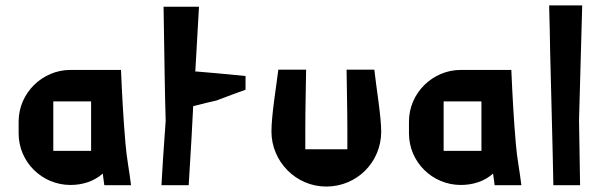

<svg xmlns="http://www.w3.org/2000/svg" viewBox="-20 -684 2224 709"><path d="M240.2 -425.8C135.7 -425.8 48.8 -339.8 48.8 -235.4V-191.4C48.8 -85.9 134.8 -1 240.2 -1C284.2 -1 326.2 -13.7 359.4 -43L365.2 0H463.9C458 -50.8 447.3 -102.5 443.4 -153.3C435.5 -243.2 430.7 -335 426.8 -425.8ZM176.8 -309.6H316.4V-127H176.8Z M701.2 -419.9C707 -525.4 711.9 -605.5 714.8 -659.2C651.4 -659.2 607.4 -659.2 584 -659.2C586.9 -472.7 588.9 -332 591.8 -238.3C584 -132.8 579.1 -53.7 576.2 0C619.1 0 652.3 0 676.8 0C684.6 -127.9 690.4 -224.6 693.4 -292C731.4 -301.8 759.8 -308.6 778.3 -312.5C826.2 -331.1 862.3 -343.8 886.7 -352.5C886.7 -375 886.7 -392.6 886.7 -403.3C805.7 -411.1 746.1 -417 706.1 -419.9C704.1 -419.9 702.1 -419.9 701.2 -419.9Z M1262.7 -132.8H1107.4V-206.1C1107.4 -279.3 1109.4 -352.5 1110.4 -426.8H1007.8C1000 -363.3 982.4 -258.8 982.4 -198.2C982.4 -87.9 1072.3 4.9 1184.6 4.9C1297.9 4.9 1387.7 -85 1387.7 -198.2C1387.7 -253.9 1369.1 -363.3 1362.3 -426.8H1259.8C1260.7 -351.6 1262.7 -276.4 1262.7 -201.2Z M1681.6 -425.8C1577.1 -425.8 1490.2 -339.8 1490.2 -235.4V-191.4C1490.2 -85.9 1576.2 -1 1681.6 -1C1725.6 -1 1767.6 -13.7 1800.8 -43L1806.6 0H1905.3C1899.4 -50.8 1888.7 -102.5 1884.8 -153.3C1877 -243.2 1872.1 -335 1868.2 -425.8ZM1618.2 -309.6H1757.8V-127H1618.2Z M2129.9 -664.1H2007.8C2009.8 -599.6 2010.7 -542 2011.7 -487.3L2019.5 -176.8C2020.5 -122.1 2022.5 -64.5 2023.4 0H2122.1L2118.2 -240.2Z"/></svg>

Font: DropForged
Style: Regular
Weight: 400
Designer: Antoine
Version: Version 1.0